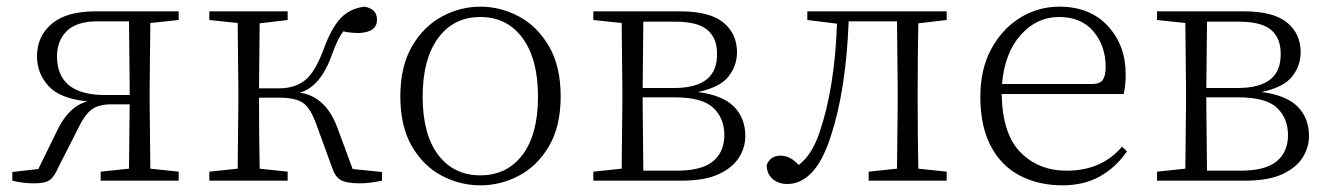

<svg xmlns="http://www.w3.org/2000/svg" viewBox="-20 -542 3986 576"><path d="M282 0V-27L367 -36L369 -229H314Q274 -229 253 -212Q232 -195 212 -152L154 -38Q143 -12 129.5 -2Q116 8 82 8Q48 8 17 0V-26L95 -35L149 -145Q184 -222 242 -238Q160 -246 125.5 -284Q91 -322 91 -373Q91 -433 135 -470.5Q179 -508 268 -508H516V-482L431 -473L429 -283V-226L431 -36L516 -27V0ZM369 -257V-283L367 -478H273Q210 -478 180.5 -449Q151 -420 151 -373Q151 -261 286 -257Z M976 -40 929 -169Q911 -219 888 -234Q865 -249 818 -249H757Q757 -137 759 -36L843 -27V0H608V-27L693 -36L695 -226V-283L693 -473L608 -482V-508H843V-482L759 -472L757 -277H817Q863 -277 893.5 -300Q924 -323 950 -392Q974 -458 1002 -487.5Q1030 -517 1074 -522Q1111 -515 1111 -483Q1111 -446 1059 -443Q1029 -443 1010 -448Q993 -426 977 -381Q942 -281 879 -264Q960 -253 995 -151L1038 -35L1126 -26V0Q1088 8 1061 8Q1019 8 1002 -2Q985 -12 976 -40Z M1421 14Q1360 14 1305 -15Q1250 -44 1215.5 -103.5Q1181 -163 1181 -253Q1181 -343 1216 -403Q1251 -463 1306 -492.5Q1361 -522 1421 -522Q1482 -522 1537 -492.5Q1592 -463 1627 -403Q1662 -343 1662 -253Q1662 -163 1627 -103.5Q1592 -44 1537 -15Q1482 14 1421 14ZM1421 -16Q1501 -16 1547.5 -77.5Q1594 -139 1594 -252Q1594 -365 1547.5 -428Q1501 -491 1421 -491Q1341 -491 1294.5 -428Q1248 -365 1248 -252Q1248 -139 1294.5 -77.5Q1341 -16 1421 -16Z M1844 0H1760V-27L1845 -36L1847 -226V-283L1845 -473L1760 -482V-508H2020Q2109 -508 2150 -474.5Q2191 -441 2191 -385Q2191 -345 2165.5 -312.5Q2140 -280 2074 -266Q2149 -256 2182.5 -221.5Q2216 -187 2216 -134Q2216 -100 2197 -69.5Q2178 -39 2136 -19.5Q2094 0 2024 0ZM1910 -477 1908 -278H2002Q2134 -278 2131 -382Q2131 -428 2102 -452.5Q2073 -477 2005 -477ZM1908 -250V-226L1910 -30H2011Q2085 -30 2119 -58Q2153 -86 2153 -137Q2153 -187 2120 -218.5Q2087 -250 2004 -250Z M2670 0H2586V-27L2671 -36L2673 -226V-283L2671 -478H2526Q2518 -271 2472 -132Q2448 -58 2415 -24Q2382 10 2342 10Q2315 10 2297.5 -5.5Q2280 -21 2280 -47Q2291 -75 2322 -75Q2351 -75 2376 -47Q2415 -76 2438 -143Q2484 -276 2491 -471L2402 -482V-508H2820V-482L2735 -472Q2733 -363 2733 -283V-226Q2733 -145 2735 -36L2820 -27V0Z M3167 14Q3096 14 3040 -15Q2984 -44 2952.5 -103.5Q2921 -163 2921 -252Q2921 -334 2953.5 -394.5Q2986 -455 3040 -488.5Q3094 -522 3158 -522Q3250 -522 3303.5 -464Q3357 -406 3357 -320Q3357 -284 3351 -260H2985Q2987 -141 3041 -85.5Q3095 -30 3180 -30Q3285 -30 3346 -102L3361 -88Q3328 -40 3280 -13Q3232 14 3167 14ZM2986 -290H3256Q3280 -290 3288.5 -302.5Q3297 -315 3297 -341Q3297 -404 3260.5 -447.5Q3224 -491 3157 -491Q3090 -491 3042 -437Q2994 -383 2986 -290Z M3535 0H3451V-27L3536 -36L3538 -226V-283L3536 -473L3451 -482V-508H3711Q3800 -508 3841 -474.5Q3882 -441 3882 -385Q3882 -345 3856.5 -312.5Q3831 -280 3765 -266Q3840 -256 3873.5 -221.5Q3907 -187 3907 -134Q3907 -100 3888 -69.5Q3869 -39 3827 -19.5Q3785 0 3715 0ZM3601 -477 3599 -278H3693Q3825 -278 3822 -382Q3822 -428 3793 -452.5Q3764 -477 3696 -477ZM3599 -250V-226L3601 -30H3702Q3776 -30 3810 -58Q3844 -86 3844 -137Q3844 -187 3811 -218.5Q3778 -250 3695 -250Z"/></svg>

Font: Minh Nguyen ExtraLight
Style: Regular
Weight: 250
Designer: Ryoko NISHIZUKA 西塚涼子 (kana & ideographs); Frank Grießhammer (Latin, Greek & Cyrillic); Wenlong ZHANG 张文龙 (bopomofo); San
Foundry: Adobe
Version: Version 1.100;July 7, 2023;FontCreator 14.0.0.2814 64-bit